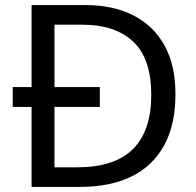

<svg xmlns="http://www.w3.org/2000/svg" viewBox="-20 -734 770 754"><path d="M317 -714Q424 -714 503 -674Q582 -634 625.5 -556.5Q669 -479 669 -364Q669 -244 624.5 -163Q580 -82 496.5 -41Q413 0 295 0H104V-314H30V-392H104V-714ZM304 -637H194V-392H372V-314H194V-77H284Q430 -77 502 -148.5Q574 -220 574 -361Q574 -504 503 -570.5Q432 -637 304 -637Z"/></svg>

Font: Noto Sans Symbols
Style: Regular
Weight: 400
Designer: Monotype Design Team
Foundry: Monotype Imaging Inc.
Version: Version 2.002